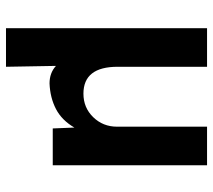

<svg xmlns="http://www.w3.org/2000/svg" viewBox="-56 -512 728 657"><g transform="rotate(90 308.5 -184.0)"><path d="M77 160V-528H209V-222Q209 -105 301 -105Q349 -105 381.5 -138.5Q414 -172 414 -220V-528H546V0H420L417 -74Q392 -31 353.5 -11Q315 9 266 11Q230 11 206 -11L209 160Z"/></g></svg>

Font: Lexend SemiBold
Style: Regular
Weight: 600
Designer: Bonnie Shaver-Troup, Thomas Jockin
Foundry: Lexend
Version: Version 1.005; ttfautohint (v1.8.3)